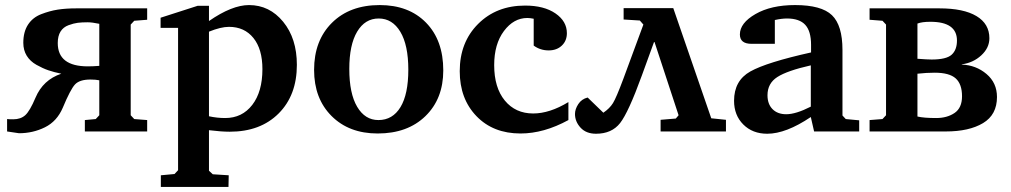

<svg xmlns="http://www.w3.org/2000/svg" viewBox="-20 -519 3992 758"><path d="M8 0V-49Q16 -48 32 -48Q62 -48 80 -64.5Q98 -81 120 -133Q150 -204 222 -228Q193 -234 171 -241.5Q149 -249 124 -263Q99 -277 85.5 -299Q72 -321 72 -350Q72 -393 90.5 -421.5Q109 -450 142.5 -463Q176 -476 208 -481Q240 -486 281 -486H561V-441L510 -437L496 -422V-64L510 -49L561 -45V0H315V-45L358 -49L372 -64V-202Q358 -205 337 -205Q294 -205 276 -185.5Q258 -166 228 -94Q205 -40 157.5 -16.5Q110 7 55 7ZM208 -349Q208 -257 327 -257Q347 -257 372 -259V-425Q344 -431 326 -431Q303 -431 287 -429Q271 -427 250.5 -419.5Q230 -412 219 -394.5Q208 -377 208 -349Z M614 -409V-449L760 -496H805V-436Q896 -499 963 -499Q1044 -499 1098 -433Q1152 -367 1152 -263Q1152 -143 1080 -71Q1008 1 887 1Q854 1 805 -5V155L820 169L883 173L882 219H615V173L669 168L683 153V-409ZM805 -60Q837 -53 869 -53Q936 -53 976 -105Q1016 -157 1016 -246Q1016 -325 980.5 -369Q945 -413 884 -413Q852 -413 805 -394Z M1220 -243Q1220 -359 1290.5 -429Q1361 -499 1479 -499Q1594 -499 1662 -429.5Q1730 -360 1730 -241Q1730 -129 1659.5 -60.5Q1589 8 1471 8Q1358 8 1289 -61Q1220 -130 1220 -243ZM1359 -247Q1359 -150 1390 -97.5Q1421 -45 1474 -45Q1530 -45 1561 -96Q1592 -147 1592 -244Q1592 -341 1560.5 -393.5Q1529 -446 1475 -446Q1421 -446 1390 -394Q1359 -342 1359 -247Z M1795 -238Q1795 -352 1867.5 -424.5Q1940 -497 2053 -497Q2128 -497 2173 -466Q2218 -435 2218 -388Q2218 -358 2198 -339Q2178 -320 2146 -320Q2113 -320 2087 -339V-445Q2072 -448 2062 -448Q2008 -448 1969.5 -396.5Q1931 -345 1931 -262Q1931 -173 1973 -122Q2015 -71 2085 -71Q2150 -71 2224 -116V-45Q2127 8 2035 8Q1927 8 1861 -60.5Q1795 -129 1795 -238Z M2250 -69Q2250 -88 2263 -108Q2276 -128 2300 -134L2362 -74Q2387 -91 2400 -112Q2413 -133 2441 -208L2520 -422L2506 -438L2442 -442V-487H2638L2788 -52L2846 -46V0H2588V-46L2648 -51L2659 -64L2564 -353H2562L2514 -221Q2461 -75 2428 -33Q2395 9 2333 9Q2294 9 2272 -15Q2250 -39 2250 -69Z M2878 -121Q2878 -201 2942.5 -237Q3007 -273 3182 -312V-342Q3182 -396 3159 -421Q3136 -446 3087 -446Q3066 -446 3039 -440V-346H2947Q2901 -346 2901 -383Q2901 -428 2962.5 -463.5Q3024 -499 3119 -499Q3223 -499 3264.5 -459Q3306 -419 3306 -322V-63L3319 -49L3372 -44V0H3194L3181 -57Q3083 9 3009 9Q2951 9 2914.5 -27.5Q2878 -64 2878 -121ZM3010 -143Q3010 -108 3030 -88Q3050 -68 3084 -68Q3122 -68 3181 -98V-261Q3088 -240 3049 -215Q3010 -190 3010 -143Z M3413 0V-45L3464 -49L3478 -64V-422L3464 -437L3413 -441V-486H3689Q3784 -486 3835 -455.5Q3886 -425 3886 -368Q3886 -330 3854 -300.5Q3822 -271 3777 -265V-264Q3833 -262 3874.5 -227Q3916 -192 3916 -136Q3916 -66 3861 -33Q3806 0 3714 0ZM3602 -59Q3627 -53 3676 -53Q3719 -53 3748.5 -73Q3778 -93 3778 -139Q3778 -187 3753 -209.5Q3728 -232 3670 -232Q3638 -232 3602 -228ZM3602 -287Q3641 -284 3658 -284Q3716 -284 3737 -303Q3758 -322 3758 -359Q3758 -433 3653 -433Q3620 -433 3602 -426Z"/></svg>

Font: Khartiya
Style: Bold
Weight: 700
Version: Version 1.0.2